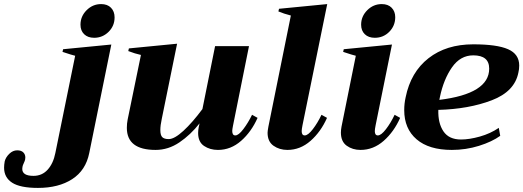

<svg xmlns="http://www.w3.org/2000/svg" viewBox="-203 -724 2562 940"><path d="M191 -603Q191 -644 221 -674Q251 -704 292 -704Q323 -704 340.5 -686Q358 -668 358 -639Q358 -597 328.5 -568Q299 -539 258 -539Q227 -539 209 -556.5Q191 -574 191 -603ZM-183 97Q-183 83 -180 66Q-175 46 -157.5 29Q-140 12 -119 12Q-99 12 -89 22Q-79 32 -79 47Q-79 54 -80 57Q-81 63 -86.5 74.5Q-92 86 -93 93Q-94 97 -94 103Q-94 137 -39 137Q3 137 30.5 106.5Q58 76 68 25L165 -451Q151 -454 103 -470L106 -483L342 -506L234 25Q217 110 150.5 153Q84 196 -17 196Q-104 196 -143.5 170.5Q-183 145 -183 97Z M1058 -147Q1028 -79 977.5 -34.5Q927 10 864 10Q825 10 796 -9.5Q767 -29 767 -73Q767 -86 770 -102L774 -120Q730 -64 675.5 -27Q621 10 559 10Q418 10 418 -98Q418 -119 422 -139L487 -455Q459 -461 425 -474L428 -487L664 -510L589 -142Q582 -110 582 -87Q582 -62 591.5 -52.5Q601 -43 623 -43Q651 -43 695 -83.5Q739 -124 788 -190L850 -498H1016L938 -110Q934 -90 934 -83Q934 -61 949 -61Q965 -61 988.5 -92Q1012 -123 1031 -162Z M1107 -74Q1107 -82 1111 -104L1221 -648Q1186 -657 1160 -668L1163 -681L1399 -704L1278 -111Q1274 -91 1274 -82Q1274 -61 1289 -61Q1305 -61 1328.5 -91.5Q1352 -122 1371 -162L1398 -147Q1368 -79 1317.5 -34.5Q1267 10 1204 10Q1165 10 1136 -10.5Q1107 -31 1107 -74Z M1565 -603Q1565 -644 1595 -674Q1625 -704 1666 -704Q1697 -704 1714.5 -686Q1732 -668 1732 -640Q1732 -598 1703 -568.5Q1674 -539 1632 -539Q1601 -539 1583 -556.5Q1565 -574 1565 -603ZM1466 -75Q1466 -88 1469 -104L1539 -451Q1525 -454 1477 -470L1480 -483L1716 -506L1636 -111Q1632 -91 1632 -82Q1632 -61 1647 -61Q1663 -61 1686.5 -91.5Q1710 -122 1729 -162L1756 -147Q1726 -79 1675.5 -34.5Q1625 10 1562 10Q1523 10 1494.5 -10.5Q1466 -31 1466 -75Z M2339 -403Q2339 -385 2335 -369Q2317 -276 2204.5 -233Q2092 -190 1943 -186Q1941 -121 1968 -81Q1995 -41 2054 -41Q2095 -41 2146.5 -55.5Q2198 -70 2239 -98L2246 -59Q2206 -30 2142 -10Q2078 10 2009 10Q1897 10 1836.5 -42Q1776 -94 1776 -185Q1776 -217 1783 -248Q1808 -371 1895 -439Q1982 -507 2114 -507Q2230 -507 2284.5 -483Q2339 -459 2339 -403ZM2114 -453Q2051 -453 2010 -394.5Q1969 -336 1951 -250L1948 -235Q2192 -265 2192 -388Q2192 -453 2114 -453Z"/></svg>

Font: Trirong ExtraBold
Style: Italic
Weight: 800
Italic angle: -12°
Designer: Katatrad Team
Foundry: CadsonDemak
Version: Version 1.001